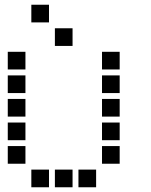

<svg xmlns="http://www.w3.org/2000/svg" viewBox="-20 -808 640 815"><path d="M114 -788Q113 -788 113 -788Q113 -788 113 -787V-714Q113 -713 113 -713Q113 -713 114 -713H187Q188 -713 188 -713Q188 -713 188 -714V-787Q188 -788 188 -788Q188 -788 187 -788ZM214 -688Q213 -688 213 -688Q213 -688 213 -687V-614Q213 -613 213 -613Q213 -613 214 -613H287Q288 -613 288 -613Q288 -613 288 -614V-687Q288 -688 288 -688Q288 -688 287 -688ZM14 -588Q13 -588 13 -588Q13 -588 13 -587V-514Q13 -513 13 -513Q13 -513 14 -513H87Q88 -513 88 -513Q88 -513 88 -514V-587Q88 -588 88 -588Q88 -588 87 -588ZM414 -588Q413 -588 413 -588Q413 -588 413 -587V-514Q413 -513 413 -513Q413 -513 414 -513H487Q488 -513 488 -513Q488 -513 488 -514V-587Q488 -588 488 -588Q488 -588 487 -588ZM14 -488Q13 -488 13 -488Q13 -488 13 -487V-414Q13 -413 13 -413Q13 -413 14 -413H87Q88 -413 88 -413Q88 -413 88 -414V-487Q88 -488 88 -488Q88 -488 87 -488ZM414 -488Q413 -488 413 -488Q413 -488 413 -487V-414Q413 -413 413 -413Q413 -413 414 -413H487Q488 -413 488 -413Q488 -413 488 -414V-487Q488 -488 488 -488Q488 -488 487 -488ZM14 -388Q13 -388 13 -388Q13 -388 13 -387V-314Q13 -313 13 -313Q13 -313 14 -313H87Q88 -313 88 -313Q88 -313 88 -314V-387Q88 -388 88 -388Q88 -388 87 -388ZM414 -388Q413 -388 413 -388Q413 -388 413 -387V-314Q413 -313 413 -313Q413 -313 414 -313H487Q488 -313 488 -313Q488 -313 488 -314V-387Q488 -388 488 -388Q488 -388 487 -388ZM14 -288Q13 -288 13 -288Q13 -288 13 -287V-214Q13 -213 13 -213Q13 -213 14 -213H87Q88 -213 88 -213Q88 -213 88 -214V-287Q88 -288 88 -288Q88 -288 87 -288ZM414 -288Q413 -288 413 -288Q413 -288 413 -287V-214Q413 -213 413 -213Q413 -213 414 -213H487Q488 -213 488 -213Q488 -213 488 -214V-287Q488 -288 488 -288Q488 -288 487 -288ZM14 -188Q13 -188 13 -188Q13 -188 13 -187V-114Q13 -113 13 -113Q13 -113 14 -113H87Q88 -113 88 -113Q88 -113 88 -114V-187Q88 -188 88 -188Q88 -188 87 -188ZM414 -188Q413 -188 413 -188Q413 -188 413 -187V-114Q413 -113 413 -113Q413 -113 414 -113H487Q488 -113 488 -113Q488 -113 488 -114V-187Q488 -188 488 -188Q488 -188 487 -188ZM114 -88Q113 -88 113 -88Q113 -88 113 -87V-14Q113 -13 113 -13Q113 -13 114 -13H187Q188 -13 188 -13Q188 -13 188 -14V-87Q188 -88 188 -88Q188 -88 187 -88ZM214 -88Q213 -88 213 -88Q213 -88 213 -87V-14Q213 -13 213 -13Q213 -13 214 -13H287Q288 -13 288 -13Q288 -13 288 -14V-87Q288 -88 288 -88Q288 -88 287 -88ZM314 -88Q313 -88 313 -88Q313 -88 313 -87V-14Q313 -13 313 -13Q313 -13 314 -13H387Q388 -13 388 -13Q388 -13 388 -14V-87Q388 -88 388 -88Q388 -88 387 -88Z"/></svg>

Font: Doto Black
Style: Bold
Weight: 700
Monospace: yes
Version: Version 1.000